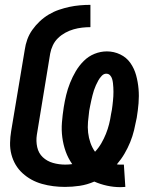

<svg xmlns="http://www.w3.org/2000/svg" viewBox="-20 -763 640 792"><path d="M477 9Q449 9 421.5 3Q394 -3 369 -14Q339 -1 308.5 3.5Q278 8 248 8Q224 8 200 5Q176 2 153 -4.5Q130 -11 110 -22Q90 -33 73 -48.5Q56 -64 44.5 -83.5Q33 -103 27 -126Q21 -149 21.5 -173.5Q22 -198 26 -222L82 -557Q85 -579 92.5 -600Q100 -621 113.5 -640Q127 -659 144 -675Q161 -691 181 -703Q201 -715 223 -722.5Q245 -730 266 -734.5Q287 -739 309 -741Q331 -743 353 -743V-651Q336 -651 318.5 -649Q301 -647 283.5 -642Q266 -637 249.5 -628Q233 -619 219.5 -606Q206 -593 198 -576Q190 -559 187 -542L132 -207Q128 -181 133.5 -156Q139 -131 156.5 -114.5Q174 -98 198.5 -91Q223 -84 249 -84Q256 -84 263.5 -84.5Q271 -85 278 -86Q261 -110 251 -138Q241 -166 237 -196.5Q233 -227 235.5 -258Q238 -289 243 -321Q247 -346 253 -371Q259 -396 269 -421Q279 -446 292.5 -469Q306 -492 325.5 -511.5Q345 -531 370 -541Q395 -551 421 -551Q450 -551 476 -538.5Q502 -526 518 -503Q534 -480 541.5 -452.5Q549 -425 551.5 -396Q554 -367 551.5 -337Q549 -307 544 -277Q539 -251 533 -226Q527 -201 517 -176.5Q507 -152 493.5 -129Q480 -106 462 -85Q467 -84 471.5 -84Q476 -84 480 -84Q483 -84 485.5 -84Q488 -84 491 -84L497 8Q492 8 487 8.5Q482 9 477 9ZM372 -137Q387 -153 398 -172Q409 -191 417 -211Q425 -231 430 -251Q435 -271 438 -292Q440 -301 441.5 -310Q443 -319 444 -328.5Q445 -338 446 -347Q447 -356 447.5 -365.5Q448 -375 448 -384Q448 -393 447.5 -402Q447 -411 446 -420Q445 -429 442.5 -437.5Q440 -446 434 -452.5Q428 -459 418 -459Q408 -459 399.5 -450Q391 -441 385.5 -431Q380 -421 375.5 -411Q371 -401 367.5 -390.5Q364 -380 361.5 -369.5Q359 -359 356.5 -348.5Q354 -338 352 -327Q350 -316 348 -306Q345 -283 343 -260.5Q341 -238 343.5 -216Q346 -194 353 -174Q360 -154 372 -137Z"/></svg>

Font: Iosevka Slab Semibold Extended
Style: Italic
Weight: 600
Width: 7
Italic angle: -9°
Monospace: yes
Designer: Belleve Invis
Foundry: Belleve Invis
Version: Version 11.1.0; ttfautohint (v1.8.3)